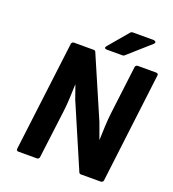

<svg xmlns="http://www.w3.org/2000/svg" viewBox="-150 -946 966 1072"><g transform="rotate(20 333.0 -410.0)"><path d="M70 0C69 5 73 12 81 12H192C197 12 205 8 206 0L242 -286C249 -340 250 -396 252 -451L283 -363L284 -362L442 6C444 9 447 12 452 12H571C576 12 585 8 586 0L666 -654C667 -659 663 -666 655 -666H544C539 -666 531 -662 530 -654L495 -370C488 -316 487 -258 485 -203L453 -291V-292L294 -660C292 -663 289 -666 284 -666H165C160 -666 152 -662 151 -654ZM585 -811C604 -828 579 -832 579 -832H453C450 -832 445 -830 442 -827L344 -711C327 -691 352 -692 352 -692H445C448 -692 451 -693 454 -695Z"/></g></svg>

Font: Falling Sky
Style: BdObl
Weight: 700
Designer: Paul D. Hunt
Foundry: Adobe Systems Incorporated
Version: Version 1.02